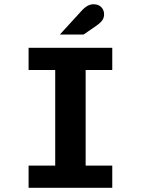

<svg xmlns="http://www.w3.org/2000/svg" viewBox="-20 -896 672 916"><path d="M116.4 0V-106.1H243.4V-561.9H116.4V-668H515.6V-561.9H388.6V-106.1H515.6V0ZM265.6 -731.2 365.8 -840.8Q382.2 -859.3 396.5 -867.5Q410.9 -875.7 425.6 -875.7Q449.9 -875.7 463.3 -861.9Q476.6 -848.1 476.6 -827.5Q476.6 -812.9 469.1 -800.8Q461.5 -788.6 438.3 -772.2L378.7 -731.2Z"/></svg>

Font: Atkinson Hyperlegible Mono ExtraLight
Style: Regular
Weight: 200
Monospace: yes
Designer: Elliott Scott, Megan Eiswerth, Linus Boman, Theodore Petrosky, Letters from Sweden
Foundry: Applied Design Works, Letters from Sweden
Version: Version 2.001